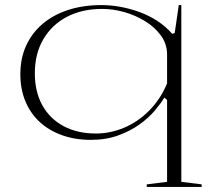

<svg xmlns="http://www.w3.org/2000/svg" viewBox="-20 -535 867 755"><path d="M557 200V190L637 180V-142L626 -151Q613 -129 589 -100.5Q565 -72 529 -46Q493 -20 445 -2.5Q397 15 337 15Q275 15 223.5 -3.5Q172 -22 135.5 -56Q99 -90 79.5 -137.5Q60 -185 60 -243Q60 -306 83 -356Q106 -406 148 -441.5Q190 -477 248.5 -496Q307 -515 379 -515Q416 -515 454 -508Q492 -501 529 -487.5Q566 -474 599 -452.5Q632 -431 657 -402L667 -405L683 -515H693V180L773 190V200ZM357 -10Q414 -10 468.5 -33Q523 -56 567 -100.5Q611 -145 637 -207V-320Q637 -362 613 -395Q589 -428 551 -451.5Q513 -475 468.5 -487.5Q424 -500 382 -500Q303 -500 243.5 -469Q184 -438 150.5 -381Q117 -324 117 -247Q117 -174 146.5 -121Q176 -68 230 -39Q284 -10 357 -10Z"/></svg>

Font: Kalnia SemiExpanded ExtraLight
Style: Regular
Weight: 250
Width: 6
Designer: Frida Medrano
Foundry: Frida Medrano
Version: Version 1.105